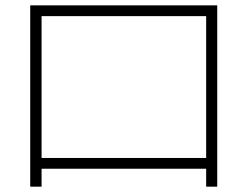

<svg xmlns="http://www.w3.org/2000/svg" viewBox="-20 -721 920 713"><path d="M92.2 -27.8V-701.1H786.7V-27.8H745.6V-94.4H134.4V-27.8ZM134.4 -134.4H745.6V-661.1H134.4Z"/></svg>

Font: Paperlogy 2 ExtraLight
Style: Regular
Weight: 250
Designer: redesigned by Lee Juim, glyphs from Gmarket Sans & Montserrat
Foundry: PT&
Version: Version 1.001